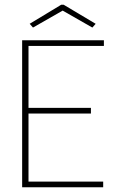

<svg xmlns="http://www.w3.org/2000/svg" viewBox="-20 -795 540 815"><path d="M74 0V-624H421V-600H101V-337H366V-313H101V-24H418V0ZM120 -678 106 -694 240 -775H250L386 -694L372 -678L246 -750Z"/></svg>

Font: Inconsolata ExtraLight
Style: Regular
Weight: 200
Monospace: yes
Designer: Raph Levien, Cyreal, Brenton Simpson
Foundry: Raph Levien, Cyreal, Google
Version: Version 3.001; ttfautohint (v1.8.2.53-6de2)